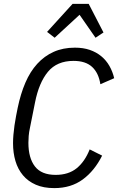

<svg xmlns="http://www.w3.org/2000/svg" viewBox="-20 -955 607 987"><path d="M259 12Q204 12 164 -5.5Q124 -23 98 -54Q72 -85 59.5 -127Q47 -169 47 -219Q47 -239 49 -262.5Q51 -286 54.5 -310.5Q58 -335 62.5 -358Q67 -381 71 -401Q86 -473 110.5 -530Q135 -587 171.5 -627Q208 -667 256 -688.5Q304 -710 365 -710Q408 -710 441.5 -698.5Q475 -687 500.5 -666Q526 -645 542.5 -616Q559 -587 567 -553L496 -522Q487 -580 453.5 -611Q420 -642 358 -642Q273 -642 226.5 -586Q180 -530 160 -428L134 -298Q129 -275 127.5 -256Q126 -237 126 -221Q126 -143 159.5 -99.5Q193 -56 266 -56Q332 -56 374 -90Q416 -124 441 -187L505 -155Q466 -77 405.5 -32.5Q345 12 259 12ZM436 -935 512 -788 471 -761 389 -879 261 -761 222 -791 353 -935Z"/></svg>

Font: IBM Plex Sans Condensed
Style: Italic
Weight: 400
Width: 3
Italic angle: -11°
Designer: Mike Abbink, Paul van der Laan, Pieter van Rosmalen
Foundry: Bold Monday
Version: Version 1.3